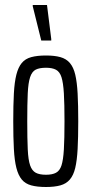

<svg xmlns="http://www.w3.org/2000/svg" viewBox="-20 -740 366 768"><path d="M164 8Q129 8 105 1.5Q81 -5 67 -22Q53 -39 45.5 -68.5Q38 -98 35.5 -144Q33 -190 33 -255Q33 -320 35.5 -366Q38 -412 45.5 -441.5Q53 -471 67 -488Q81 -505 105 -511.5Q129 -518 164 -518Q198 -518 221.5 -511.5Q245 -505 259.5 -488Q274 -471 281 -441.5Q288 -412 290.5 -366Q293 -320 293 -255Q293 -190 290.5 -144Q288 -98 281 -68.5Q274 -39 259.5 -22Q245 -5 221.5 1.5Q198 8 164 8ZM164 -41Q189 -41 204 -49Q219 -57 226 -78.5Q233 -100 235.5 -142.5Q238 -185 238 -255Q238 -324 235.5 -366.5Q233 -409 226 -431Q219 -453 204 -461Q189 -469 164 -469Q138 -469 123 -461.5Q108 -454 100.5 -431.5Q93 -409 91 -366.5Q89 -324 89 -255Q89 -185 91 -142.5Q93 -100 100.5 -78.5Q108 -57 123 -49Q138 -41 164 -41ZM145 -578 111 -715V-720H168L185 -584V-578Z"/></svg>

Font: Saira UltraCondensed
Style: Regular
Weight: 400
Width: 1
Designer: Hector Gatti with collaboration of the Omnibus-Type team
Foundry: Omnibus-Type
Version: Version 1.101